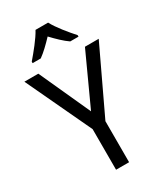

<svg xmlns="http://www.w3.org/2000/svg" viewBox="-230 -1034 961 1123"><g transform="rotate(-30 251.0 -472.0)"><path d="M293 -944H208C184 -899 133 -837 96 -794V-784H151C182 -806 216 -839 250 -875C284 -839 318 -806 350 -784H406V-794C370 -834 316 -899 293 -944ZM251 -369 94 -714H0L207 -274V0H295V-277L502 -714H409Z"/></g></svg>

Font: Noto Sans Gujarati UI SemiCondensed
Style: Regular
Weight: 400
Width: 4
Designer: Jelle Bosma - Monotype Design Team, Universal Thirst
Foundry: Monotype Imaging Inc.
Version: Version 2.106